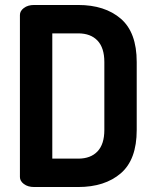

<svg xmlns="http://www.w3.org/2000/svg" viewBox="-20 -751 620 771"><path d="M529 -502V-229Q529 -110 465 -55Q401 0 294 0H117Q92 0 76 -12Q60 -24 60 -40V-691Q60 -707 76 -719Q92 -731 117 -731H294Q401 -731 465 -676Q529 -621 529 -502ZM190 -114H294Q344 -114 371.5 -143Q399 -172 399 -229V-502Q399 -559 371.5 -588Q344 -617 294 -617H190Z"/></svg>

Font: Dosis
Style: Regular
Weight: 400
Designer: Edgar Tolentino, Pablo Impallari, Igino Marini
Foundry: Edgar Tolentino, Pablo Impallari, Igino Marini
Version: Version 1.007;Glyphs 3.1.1 (3134)